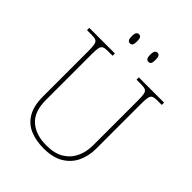

<svg xmlns="http://www.w3.org/2000/svg" viewBox="-252 -1038 1182 1182"><g transform="rotate(45 339.5 -446.5)"><path d="M340 10Q271 10 219.5 -12Q168 -34 139 -83.5Q110 -133 110 -214V-606Q110 -645 106.5 -663.5Q103 -682 91 -688Q79 -694 54 -694H13V-714H236V-694H194Q169 -694 157 -688Q145 -682 141.5 -663.5Q138 -645 138 -606V-210Q138 -110 191.5 -62.5Q245 -15 338 -15Q409 -15 453.5 -42.5Q498 -70 519.5 -116.5Q541 -163 541 -219V-606Q541 -645 537.5 -663.5Q534 -682 522 -688Q510 -694 485 -694H444V-714H664V-694H625Q600 -694 588 -688Q576 -682 572.5 -663.5Q569 -645 569 -606V-218Q569 -153 544 -101.5Q519 -50 468.5 -20Q418 10 340 10ZM418 -823Q408 -823 401.5 -831Q395 -839 395 -863Q395 -886 401.5 -894.5Q408 -903 418 -903Q429 -903 435 -894.5Q441 -886 441 -863Q441 -839 435 -831Q429 -823 418 -823ZM257 -823Q247 -823 240.5 -831Q234 -839 234 -863Q234 -886 240.5 -894.5Q247 -903 257 -903Q268 -903 274 -894.5Q280 -886 280 -863Q280 -839 274 -831Q268 -823 257 -823Z"/></g></svg>

Font: Noto Serif Khmer Thin
Style: Regular
Weight: 250
Version: Version 2.003